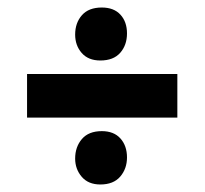

<svg xmlns="http://www.w3.org/2000/svg" viewBox="-20 -555 545 511"><path d="M247 -394Q215 -394 197.5 -414Q180 -434 180 -463Q180 -494 198 -514.5Q216 -535 251 -535Q283 -535 300.5 -516Q318 -497 318 -466Q318 -435 300 -414.5Q282 -394 247 -394ZM52 -358H452V-242H52ZM247 -64Q215 -64 197.5 -84.5Q180 -105 180 -133Q180 -164 198 -185Q216 -206 251 -206Q283 -206 300.5 -186.5Q318 -167 318 -136Q318 -106 300 -85Q282 -64 247 -64Z"/></svg>

Font: Amaranth
Style: Bold
Weight: 700
Designer: Gesine Todt
Foundry: Gesine Todt
Version: Version 1.001